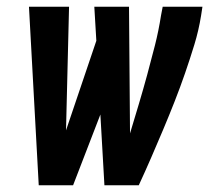

<svg xmlns="http://www.w3.org/2000/svg" viewBox="-20 -550 640 570"><path d="M95 0 66 -530H185L176 -163L266 -429L260 -530H363L366 -154Q379 -197 392 -240.5Q405 -284 417 -328Q429 -372 440 -415.5Q451 -459 458 -504L463 -530H581L577 -504Q570 -460 557 -417.5Q544 -375 529.5 -333Q515 -291 498.5 -249Q482 -207 464.5 -165.5Q447 -124 429 -82.5Q411 -41 392 0H290L278 -210L197 0Z"/></svg>

Font: Iosevka Curly Slab ExObl
Style: Bold
Weight: 700
Width: 7
Italic angle: -9°
Monospace: yes
Designer: Belleve Invis
Foundry: Belleve Invis
Version: Version 11.0.0; ttfautohint (v1.8.3)